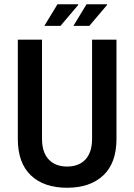

<svg xmlns="http://www.w3.org/2000/svg" viewBox="-20 -873 632 905"><path d="M296 12Q187 12 125.5 -46.5Q64 -105 64 -218V-686H178V-219Q178 -155 209.5 -121.5Q241 -88 296 -88Q352 -88 383 -121.5Q414 -155 414 -219V-686H529V-218Q529 -105 467 -46.5Q405 12 296 12ZM326 -751 388 -853H484L485 -850L401 -751ZM189 -751 251 -853H348L349 -850L265 -751Z"/></svg>

Font: Archivo Narrow SemiBold
Style: Regular
Weight: 600
Designer: Hector Gatti
Foundry: Omnibus-Type
Version: Version 3.002